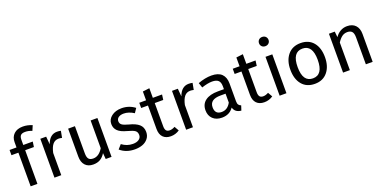

<svg xmlns="http://www.w3.org/2000/svg" viewBox="-16 -1607 4857 2446"><g transform="rotate(-20 2413.0 -384.0)"><path d="M273.9 -675.8Q231.4 -675.8 213.6 -657.5Q195.8 -639.2 195.8 -600.1V-526.9H324.2L314 -456.1H195.8V0H104V-456.1H9.8V-526.9H104V-599.1Q104 -667 147.5 -708.5Q190.9 -750 269 -750Q332.5 -750 395 -723.1L366.2 -655.8Q320.8 -675.8 273.9 -675.8Z M655.8 -539.1Q683.6 -539.1 708 -533.2L690.9 -442.9Q664.6 -449.2 645 -449.2Q596.2 -449.2 565.9 -413.3Q535.6 -377.4 519 -300.8V0H426.8V-526.9H505.9L515.1 -419.9Q557.1 -539.1 655.8 -539.1Z M1200.7 -526.9V0H1121.6L1114.7 -82Q1084.5 -33.2 1045.4 -10.5Q1006.3 12.2 950.7 12.2Q881.3 12.2 842.5 -30Q803.7 -72.3 803.7 -148.9V-526.9H896V-159.2Q896 -105.5 914.8 -82.8Q933.6 -60.1 976.6 -60.1Q1053.7 -60.1 1108.9 -150.9V-526.9Z M1530.3 -539.1Q1630.9 -539.1 1709.5 -479L1670.4 -420.9Q1599.6 -465.8 1533.7 -465.8Q1488.8 -465.8 1462.6 -447.3Q1436.5 -428.7 1436.5 -397Q1436.5 -364.7 1460.9 -346.7Q1485.4 -328.6 1549.3 -312Q1637.2 -290 1680.9 -252Q1724.6 -213.9 1724.6 -147.9Q1724.6 -95.2 1694.3 -58.1Q1664.1 -21 1618.2 -4.4Q1572.3 12.2 1516.6 12.2Q1397 12.2 1317.4 -57.1L1366.7 -112.8Q1433.1 -62 1514.6 -62Q1566.4 -62 1596.9 -83.5Q1627.4 -105 1627.4 -142.1Q1627.4 -181.2 1601.6 -201.2Q1575.7 -221.2 1499.5 -241.2Q1415.5 -263.2 1377.9 -300.3Q1340.3 -337.4 1340.3 -394Q1340.3 -457 1394.3 -498Q1448.2 -539.1 1530.3 -539.1Z M2085.4 -85 2120.1 -23.9Q2066.9 12.2 2002.4 12.2Q1935.1 12.2 1897.7 -26.6Q1860.4 -65.4 1860.4 -138.2V-456.1H1768.1V-526.9H1860.4V-646L1952.1 -657.2V-526.9H2077.1L2067.4 -456.1H1952.1V-142.1Q1952.1 -101.6 1966.8 -82.8Q1981.4 -64 2015.1 -64Q2046.9 -64 2085.4 -85Z M2440.9 -539.1Q2468.8 -539.1 2493.2 -533.2L2476.1 -442.9Q2449.7 -449.2 2430.2 -449.2Q2381.3 -449.2 2351.1 -413.3Q2320.8 -377.4 2304.2 -300.8V0H2211.9V-526.9H2291L2300.3 -419.9Q2342.3 -539.1 2440.9 -539.1Z M2933.1 -123Q2933.1 -90.8 2944.1 -75.4Q2955.1 -60.1 2977.1 -51.8L2956.1 12.2Q2915 7.8 2889.9 -10.7Q2864.7 -29.3 2853 -66.9Q2799.8 12.2 2695.8 12.2Q2618.2 12.2 2573 -31.5Q2527.8 -75.2 2527.8 -147Q2527.8 -231 2588.4 -275.9Q2648.9 -320.8 2759.8 -320.8H2840.8V-359.9Q2840.8 -415.5 2814 -439.7Q2787.1 -463.9 2731 -463.9Q2672.4 -463.9 2588.9 -436L2565.9 -502.9Q2664.1 -539.1 2748 -539.1Q2841.3 -539.1 2887.2 -493.7Q2933.1 -448.2 2933.1 -363.8ZM2716.8 -57.1Q2796.4 -57.1 2840.8 -139.2V-259.8H2772Q2626 -259.8 2626 -151.9Q2626 -57.1 2716.8 -57.1Z M3353 -85 3387.7 -23.9Q3334.5 12.2 3270 12.2Q3202.6 12.2 3165.3 -26.6Q3127.9 -65.4 3127.9 -138.2V-456.1H3035.6V-526.9H3127.9V-646L3219.7 -657.2V-526.9H3344.7L3335 -456.1H3219.7V-142.1Q3219.7 -101.6 3234.4 -82.8Q3249 -64 3282.7 -64Q3314.5 -64 3353 -85Z M3524.9 -779.8Q3553.7 -779.8 3571.8 -762Q3589.8 -744.1 3589.8 -716.8Q3589.8 -689.9 3571.8 -672.4Q3553.7 -654.8 3524.9 -654.8Q3496.6 -654.8 3478.8 -672.4Q3460.9 -689.9 3460.9 -716.8Q3460.9 -744.1 3478.8 -762Q3496.6 -779.8 3524.9 -779.8ZM3571.8 -526.9V0H3479.5V-526.9Z M3956.5 -539.1Q4067.4 -539.1 4128.9 -465.1Q4190.4 -391.1 4190.4 -264.2Q4190.4 -139.6 4127.9 -63.7Q4065.4 12.2 3955.6 12.2Q3844.2 12.2 3782.5 -62Q3720.7 -136.2 3720.7 -263.2Q3720.7 -387.7 3783.4 -463.4Q3846.2 -539.1 3956.5 -539.1ZM3956.5 -464.8Q3819.3 -464.8 3819.3 -263.2Q3819.3 -62 3955.6 -62Q4091.8 -62 4091.8 -264.2Q4091.8 -464.8 3956.5 -464.8Z M4587.4 -539.1Q4660.2 -539.1 4700.4 -496.3Q4740.7 -453.6 4740.7 -377.9V0H4648.4V-365.2Q4648.4 -421.4 4627.4 -444.1Q4606.4 -466.8 4565.4 -466.8Q4523.4 -466.8 4491.7 -443.1Q4460 -419.4 4431.6 -374V0H4339.4V-526.9H4418.5L4426.8 -449.2Q4454.6 -491.2 4495.8 -515.1Q4537.1 -539.1 4587.4 -539.1Z"/></g></svg>

Font: FiraGO
Style: Regular
Weight: 400
Designer: bBox Type
Foundry: bBox Type GmbH
Version: Version 1.001;PS 001.001;hotconv 1.0.88;makeotf.lib2.5.64775